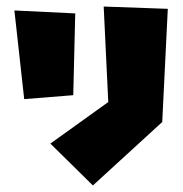

<svg xmlns="http://www.w3.org/2000/svg" viewBox="-20 -558 558 587"><path d="M297 -538 311 -246 134 -119 264 9 476 -185 493 -531ZM24 -526 54 -255 204 -267 210 -517Z"/></svg>

Font: Super Mario
Style: Regular
Weight: 400
Version: Version 1.0